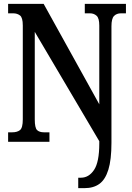

<svg xmlns="http://www.w3.org/2000/svg" viewBox="-20 -734 684 994"><path d="M385 240V186H399Q440 186 467 145.5Q494 105 494 9V-3L160 -569V-116Q160 -72 172 -60.5Q184 -49 208 -49H236V0H22V-49H43Q69 -49 83.5 -60.5Q98 -72 98 -116V-602Q98 -643 83.5 -654Q69 -665 49 -665H22V-714H206L494 -194V-602Q494 -640 480 -652.5Q466 -665 446 -665H419V-714H632V-665H606Q584 -665 570.5 -651.5Q557 -638 557 -598V5Q557 93 541 144.5Q525 196 494.5 218Q464 240 418 240Z"/></svg>

Font: Noto Serif Thai ExtraCondensed
Style: Bold
Weight: 700
Width: 2
Designer: Monotype Design Team
Foundry: Monotype Imaging Inc.
Version: Version 2.002; ttfautohint (v1.8.4.7-5d5b)